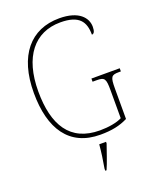

<svg xmlns="http://www.w3.org/2000/svg" viewBox="-169 -822 930 1141"><g transform="rotate(-20 295.5 -251.5)"><path d="M342 10C415 10 466 -1 516 -26V-218C516 -292 523 -302 571 -302H584V-322H405V-302H430C481 -302 488 -292 488 -218V-41C456 -24 402 -15 348 -15C160 -15 82 -145 82 -358C82 -576 181 -699 345 -699C463 -699 497 -649 497 -566C510 -566 518 -579 518 -609C518 -665 472 -724 347 -724C166 -724 54 -595 54 -358C54 -131 146 10 342 10ZM295 208V221H303C321 182 343 113 358 71V61H315C311 108 304 158 295 208Z"/></g></svg>

Font: Noto Serif Tamil SemiCondensed Thin
Style: Regular
Weight: 100
Width: 4
Designer: Indian Type Foundry, Tom Grace, and the Monotype Design Team
Foundry: Monotype Imaging Inc.
Version: Version 2.004